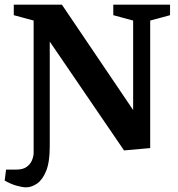

<svg xmlns="http://www.w3.org/2000/svg" viewBox="-24 -634 763 822"><path d="M88 168Q72 168 47 161Q22 154 -4 139L2 92H47Q74 92 90 80.5Q106 69 113 52Q120 35 120 19V-546L35 -569V-614H241L546 -163V-546L461 -569V-614H704V-569L619 -546V0L507 10L189 -456V-6Q189 60 173.5 98Q158 136 134.5 152Q111 168 88 168Z"/></svg>

Font: Manuale
Style: Regular
Weight: 400
Designer: Eduardo Tunni / Pablo Cosgaya
Foundry: Eduardo Tunni / Pablo Cosgaya
Version: Version 1.002